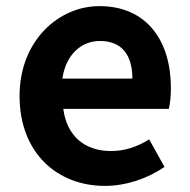

<svg xmlns="http://www.w3.org/2000/svg" viewBox="-20 -594 621 628"><path d="M445 -238H532C536 -252 539 -279 539 -306C539 -462 459 -574 305 -574C172 -574 44 -461 44 -280C44 -95 166 14 323 14C392 14 463 -10 518 -48L468 -138C427 -113 388 -100 343 -100C259 -100 199 -147 187 -238H359ZM228 -429C250 -450 278 -460 307 -460C380 -460 413 -412 413 -337H298H184C190 -378 206 -408 228 -429Z"/></svg>

Font: GenSekiGothic2 TW B
Style: Regular
Weight: 700
Version: Version 2.100;PS 2.1;hotconv 16.6.51;makeotf.lib2.5.65220 DE